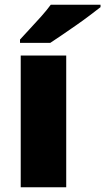

<svg xmlns="http://www.w3.org/2000/svg" viewBox="-20 -786 442 806"><path d="M258 0H67V-553H258ZM402 -756Q384 -742 357 -721.5Q330 -701 299 -679.5Q268 -658 239.5 -638.5Q211 -619 191 -606H64V-620Q81 -639 105 -664.5Q129 -690 153 -717Q177 -744 193 -766H402Z"/></svg>

Font: Noto Sans Cham Black
Style: Regular
Weight: 900
Version: Version 2.002